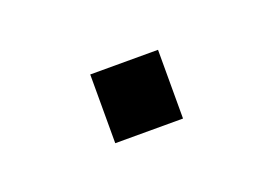

<svg xmlns="http://www.w3.org/2000/svg" viewBox="-32 -442 269 189"><g transform="rotate(-20 102.5 -347.0)"><path d="M138 -311H67V-383H138Z"/></g></svg>

Font: Tanohe Sans Light
Style: Regular
Weight: 300
Designer: Village Type and Design LLC & Cristiano Sobral
Foundry: Cooper Hewitt Smithsonian Design Museum
Version: Version 1.00;September 29, 2021;FontCreator 13.0.0.2655 64-b